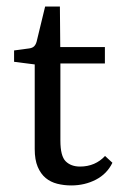

<svg xmlns="http://www.w3.org/2000/svg" viewBox="-20 -557 373 585"><path d="M85.8 -102.9V-360.7L22.9 -368.7V-403.3L69.1 -409.5Q78.9 -410.9 84 -416Q89.1 -421.1 91.6 -430.2L117.5 -537.1H162.5L163.6 -413.5H299.6V-363.6H164V-128.7Q164 -81.5 180.2 -65.5Q196.4 -49.5 224 -49.5Q246.9 -49.5 266.4 -57.8Q285.8 -66.2 300 -81.8L322.5 -61.1Q306.2 -27.3 272.2 -9.6Q238.2 8 197.1 8Q174.9 8 154.5 2.9Q134.2 -2.2 119.1 -14.7Q104 -27.3 94.9 -48.7Q85.8 -70.2 85.8 -102.9Z"/></svg>

Font: Rasa
Style: Regular
Weight: 400
Version: Version 1.000;PS 1.000;hotconv 1.0.88;makeotf.lib2.5.647800;